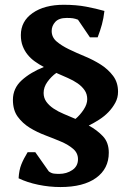

<svg xmlns="http://www.w3.org/2000/svg" viewBox="-20 -693 540 791"><path d="M301.3 -37.1Q301.3 -62.5 281.5 -79.6Q261.7 -96.7 231.9 -109.4Q202.1 -122.1 167.2 -135.3Q132.3 -148.4 102.5 -166.7Q72.8 -185.1 53 -212.2Q33.2 -239.3 33.2 -281.7Q33.2 -329.1 69.3 -362.1Q105.5 -395 160.6 -417Q140.6 -427.7 123.5 -439.9Q106.4 -452.1 93.8 -467.8Q81.1 -483.4 73.5 -503.2Q65.9 -522.9 65.9 -548.3Q65.9 -605.5 114.5 -639.4Q163.1 -673.3 242.7 -673.3Q293.9 -673.3 335 -665.5Q376 -657.7 410.2 -647.9Q406.7 -617.2 399.9 -592.3Q393.1 -567.4 382.3 -539.1H350.6L301.3 -611.8Q290 -616.2 280.3 -617.7Q270.5 -619.1 254.9 -619.1Q222.7 -619.1 207.8 -602.8Q192.9 -586.4 192.9 -565.4Q192.9 -539.6 213.1 -522.2Q233.4 -504.9 263.7 -490.2Q293.9 -475.6 329.3 -460.9Q364.7 -446.3 395 -427Q425.3 -407.7 445.8 -380.6Q466.3 -353.5 466.3 -314.9Q466.3 -290.5 455.1 -269.8Q443.8 -249 427 -231.4Q410.2 -213.9 388.4 -200Q366.7 -186 345.7 -175.8Q379.9 -157.2 404.1 -131.6Q428.2 -106 428.2 -64Q428.2 2 376 39.8Q323.7 77.6 229 77.6Q183.1 77.6 137.5 68.1Q91.8 58.6 56.6 41.5Q58.6 7.3 67.9 -15.6Q77.1 -38.6 93.8 -65.9H125.5L181.2 13.2Q191.9 21 202.1 22.2Q212.4 23.4 223.6 23.4Q254.4 23.4 277.8 7.6Q301.3 -8.3 301.3 -37.1ZM339.4 -284.2Q339.4 -305.7 328.4 -321.5Q317.4 -337.4 299.8 -349.6Q282.2 -361.8 259.3 -371.8Q236.3 -381.8 211.9 -392.6Q190.9 -377.4 175.3 -355.7Q159.7 -334 159.7 -310.1Q159.7 -289.6 170.9 -273.9Q182.1 -258.3 200.7 -245.8Q219.2 -233.4 242.7 -223.6Q266.1 -213.9 291 -203.1Q310.1 -219.2 324.7 -241.5Q339.4 -263.7 339.4 -284.2Z"/></svg>

Font: PT Astra Serif
Style: Bold
Weight: 700
Designer: A.Korolkova, I. Chaeva
Foundry: ParaType Ltd
Version: Version 1.002